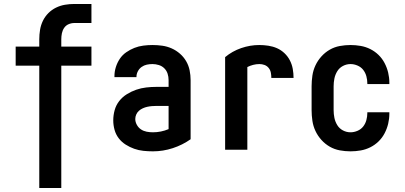

<svg xmlns="http://www.w3.org/2000/svg" viewBox="-20 -755 2040 968"><path d="M178 193V-424H59V-520H178V-557Q178 -581 182 -605Q186 -629 196.5 -650.5Q207 -672 224 -689Q241 -706 262.5 -716.5Q284 -727 307.5 -731Q331 -735 355 -735H441V-639H355Q340 -639 326 -633Q312 -627 303.5 -614.5Q295 -602 292 -587Q289 -572 289 -557V-520H441V-424H289V193Z M751 8Q727 8 703 5.5Q679 3 656.5 -5Q634 -13 613.5 -26Q593 -39 578.5 -58Q564 -77 557.5 -100.5Q551 -124 551 -148Q551 -174 558 -199.5Q565 -225 581 -245.5Q597 -266 619.5 -280Q642 -294 666.5 -302.5Q691 -311 717 -314Q743 -317 769 -317H830V-351Q830 -368 825 -383.5Q820 -399 808.5 -410.5Q797 -422 781 -427Q765 -432 749 -432Q734 -432 720 -429Q706 -426 694 -417.5Q682 -409 675 -395.5Q668 -382 668 -368V-366H557V-371Q557 -394 564 -416.5Q571 -439 584 -458.5Q597 -478 616.5 -491.5Q636 -505 657.5 -513.5Q679 -522 702.5 -525Q726 -528 749 -528Q774 -528 798.5 -524.5Q823 -521 845.5 -511Q868 -501 887 -484.5Q906 -468 918.5 -446.5Q931 -425 936 -400.5Q941 -376 941 -351V-53Q900 -24 851 -8Q802 8 751 8ZM751 -88Q771 -88 791 -92Q811 -96 830 -104V-221H769Q757 -221 745.5 -220Q734 -219 722.5 -216.5Q711 -214 700 -209Q689 -204 680.5 -196.5Q672 -189 667 -178Q662 -167 662 -155Q662 -140 670 -125.5Q678 -111 691 -102.5Q704 -94 719.5 -91Q735 -88 751 -88Z M1115 0V-467Q1151 -497 1196 -512.5Q1241 -528 1287 -528Q1310 -528 1333 -524.5Q1356 -521 1376.5 -512Q1397 -503 1414 -487Q1431 -471 1441.5 -450.5Q1452 -430 1456 -407.5Q1460 -385 1460 -362H1348Q1348 -375 1345.5 -388.5Q1343 -402 1334.5 -412.5Q1326 -423 1313.5 -427.5Q1301 -432 1288 -432Q1272 -432 1256.5 -428Q1241 -424 1227 -417V0Z M1747 8Q1720 8 1693 3Q1666 -2 1642.5 -15.5Q1619 -29 1600.5 -49.5Q1582 -70 1570.5 -94.5Q1559 -119 1555 -146Q1551 -173 1551 -200V-320Q1551 -347 1555 -374Q1559 -401 1570.5 -425.5Q1582 -450 1600.5 -470.5Q1619 -491 1642.5 -504.5Q1666 -518 1693 -523Q1720 -528 1747 -528Q1773 -528 1798.5 -523.5Q1824 -519 1847 -507.5Q1870 -496 1888.5 -478Q1907 -460 1919 -437Q1931 -414 1937 -389Q1943 -364 1943 -338V-331H1832V-334Q1832 -353 1827 -371Q1822 -389 1811 -403Q1800 -417 1782.5 -424.5Q1765 -432 1747 -432Q1727 -432 1709 -422.5Q1691 -413 1680.5 -396Q1670 -379 1666 -359.5Q1662 -340 1662 -320V-200Q1662 -180 1666 -160.5Q1670 -141 1680.5 -124Q1691 -107 1709 -97.5Q1727 -88 1747 -88Q1765 -88 1782.5 -95.5Q1800 -103 1811 -117Q1822 -131 1827 -149Q1832 -167 1832 -186V-189H1943V-182Q1943 -156 1937 -131Q1931 -106 1919 -83Q1907 -60 1888.5 -42Q1870 -24 1847 -12.5Q1824 -1 1798.5 3.5Q1773 8 1747 8Z"/></svg>

Font: Moesevka
Style: Bold
Weight: 700
Monospace: yes
Designer: Belleve Invis
Foundry: Belleve Invis
Version: Version 32.5.0; ttfautohint (v1.8.4)